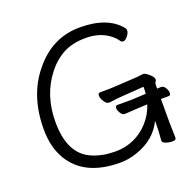

<svg xmlns="http://www.w3.org/2000/svg" viewBox="-128 -845 1008 994"><g transform="rotate(-20 376.0 -348.0)"><path d="M604 -219 543 -216 479 -212H478Q466 -212 456 -227Q446 -242 446 -255.5Q446 -269 458 -269H532L615 -273Q617 -290 617 -308Q617 -311 613 -311L499 -303Q478 -302 424 -295H422Q408 -295 396 -313.5Q384 -332 384 -346.5Q384 -361 396 -361H410Q454 -361 480 -363L604 -370Q612 -371 621 -372.5Q630 -374 638 -374Q646 -374 658 -365Q689 -342 689 -326Q689 -319 684.5 -314Q680 -309 680 -298V-278Q694 -279 701 -279H702Q715 -279 724.5 -264Q734 -249 734 -235Q734 -221 722 -221H680V-97Q680 -89 680.5 -71Q681 -53 681.5 -35Q682 -17 682 -7Q682 6 662 6Q642 6 625 -0.5Q608 -7 608 -16V-17Q613 -70 613 -126Q570 -35 463 1Q416 17 371 17Q174 17 97 -113Q56 -182 56 -280Q56 -465 156 -586Q258 -713 411.5 -713Q565 -713 633 -628Q637 -624 637 -612.5Q637 -601 624 -584.5Q611 -568 600.5 -568Q590 -568 586 -574Q572 -596 544 -616Q494 -651 421 -651Q348 -651 297 -623.5Q246 -596 208 -547Q126 -443 126 -295Q126 -118 240 -70Q295 -46 365.5 -46Q436 -46 492 -79Q548 -112 583 -171Q596 -194 604 -219Z"/></g></svg>

Font: Fusion Kai T
Style: Regular
Weight: 400
Designer: Fontworks Inc.
Version: Version 24.134;May 13, 2024